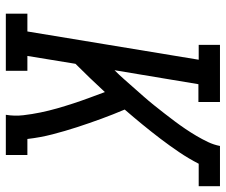

<svg xmlns="http://www.w3.org/2000/svg" viewBox="-78 -697 775 659"><g transform="rotate(90 309.5 -367.5)"><path d="M27 0V-74H88L185 -662H134V-735H330V-661H269L221 -373Q237 -389 252 -406Q267 -423 282 -440Q297 -457 312 -474Q327 -491 341 -508.5Q355 -526 369 -544Q383 -562 396.5 -580Q410 -598 422.5 -616.5Q435 -635 446.5 -654.5Q458 -674 467.5 -694Q477 -714 481 -735H619V-662H542Q524 -627 502 -594.5Q480 -562 456 -530.5Q432 -499 407 -468.5Q382 -438 356 -408Q373 -368 388 -327Q403 -286 416.5 -244.5Q430 -203 441 -160.5Q452 -118 457 -74H512V0H374Q379 -30 375.5 -60Q372 -90 366 -119Q360 -148 352 -176Q344 -204 335 -231.5Q326 -259 316 -286Q306 -313 296 -340Q272 -314 248 -289Q224 -264 199 -239L172 -74H223V0Z"/></g></svg>

Font: Iosevka Curly Slab ExObl
Style: Regular
Weight: 400
Width: 7
Italic angle: -9°
Monospace: yes
Designer: Belleve Invis
Foundry: Belleve Invis
Version: Version 11.1.0; ttfautohint (v1.8.3)